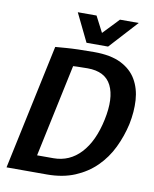

<svg xmlns="http://www.w3.org/2000/svg" viewBox="-94 -937 806 1008"><g transform="rotate(10 309.5 -433.5)"><path d="M11 0 153 -667Q153 -667 209.5 -671.5Q266 -676 360 -676Q448 -676 503 -648.5Q558 -621 585.5 -573.5Q613 -526 617 -465Q621 -404 607 -336Q592 -269 562.5 -208Q533 -147 486 -100.5Q439 -54 374.5 -27Q310 0 226 0ZM158 -90H245Q331 -90 390.5 -154Q450 -218 475 -336Q500 -454 467 -520Q434 -586 340 -586Q303 -586 283 -585Q263 -584 263 -584ZM563 -867 426 -717H311L238 -867H338L382 -782L463 -867Z"/></g></svg>

Font: Epunda Sans SemiBold
Style: Italic
Weight: 600
Italic angle: -12.0243°
Designer: Simon Atzbach
Foundry: typofactur
Version: Version 2.204; ttfautohint (v1.8.4.7-5d5b)